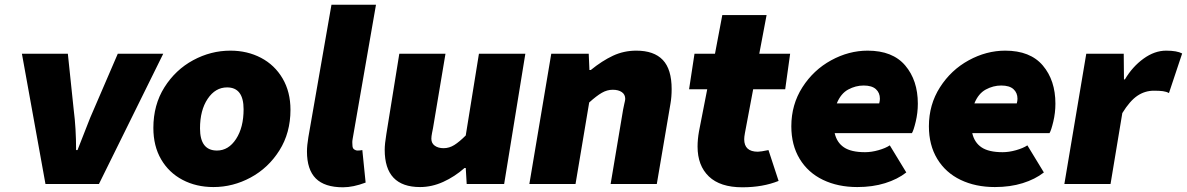

<svg xmlns="http://www.w3.org/2000/svg" viewBox="-20 -781 5038 815"><path d="M73 -553H268L293 -314Q303 -237 303 -144H309L349 -246Q363 -283 377 -314L480 -553H673L400 0H173Z M631 -238Q631 -336 678 -410.5Q725 -485 800 -525.5Q875 -566 958 -566Q1030 -566 1088 -535.5Q1146 -505 1179.5 -448Q1213 -391 1213 -315Q1213 -217 1166 -142.5Q1119 -68 1044 -27.5Q969 13 886 13Q813 13 755 -17.5Q697 -48 664 -104.5Q631 -161 631 -238ZM1014 -317Q1014 -410 944 -410Q894 -410 861.5 -361.5Q829 -313 829 -236Q829 -142 901 -142Q950 -142 982 -191Q1014 -240 1014 -317Z M1283 -138Q1283 -163 1289 -199L1387 -761H1576L1477 -192Q1475 -181 1475.5 -175.5Q1476 -170 1476 -165Q1476 -152 1483 -147Q1490 -142 1498 -142Q1508 -142 1518 -144L1532 -6Q1479 14 1436 14Q1358 14 1320.5 -23.5Q1283 -61 1283 -138Z M1613 -145Q1613 -170 1620 -212L1675 -553H1871L1818 -237Q1818 -237 1814 -217Q1811 -202 1811 -192Q1811 -173 1825.5 -162.5Q1840 -152 1863 -152Q1887 -152 1908.5 -165.5Q1930 -179 1957 -206L2013 -553H2210L2120 0H1961L1957 -68H1952Q1910 -31 1861.5 -9Q1813 13 1763 13Q1613 13 1613 -145Z M2320 -553H2479L2482 -484H2488Q2536 -523 2582 -544.5Q2628 -566 2681 -566Q2756 -566 2793.5 -526.5Q2831 -487 2831 -403Q2831 -369 2826 -341L2768 0H2572L2625 -316L2630 -340Q2634 -356 2634 -361Q2634 -380 2619.5 -390Q2605 -400 2581 -400Q2557 -400 2534.5 -387Q2512 -374 2481 -346L2423 0H2227Z M2941 -159Q2941 -189 2947 -223L2982 -402H2905L2928 -553H3015L3046 -717H3234L3203 -553H3334L3313 -402H3177L3142 -216Q3139 -200 3139 -190Q3139 -137 3197 -137Q3209 -137 3242 -144L3285 -13Q3218 14 3131 14Q3037 14 2989 -32Q2941 -78 2941 -159Z M3339 -245Q3339 -337 3386 -410.5Q3433 -484 3508 -525Q3583 -566 3663 -566Q3769 -566 3822.5 -503Q3876 -440 3876 -341Q3876 -302 3867 -264.5Q3858 -227 3851 -216H3523Q3532 -176 3562.5 -155.5Q3593 -135 3652 -135Q3679 -135 3709 -143.5Q3739 -152 3757 -164L3827 -49Q3790 -20 3737 -3.5Q3684 13 3619 13Q3537 13 3473.5 -17.5Q3410 -48 3374.5 -106.5Q3339 -165 3339 -245ZM3712 -342Q3715 -353 3715 -362Q3715 -387 3698 -402.5Q3681 -418 3646 -418Q3612 -418 3580.5 -401Q3549 -384 3532 -342Z M3923 -245Q3923 -337 3970 -410.5Q4017 -484 4092 -525Q4167 -566 4247 -566Q4353 -566 4406.5 -503Q4460 -440 4460 -341Q4460 -302 4451 -264.5Q4442 -227 4435 -216H4107Q4116 -176 4146.5 -155.5Q4177 -135 4236 -135Q4263 -135 4293 -143.5Q4323 -152 4341 -164L4411 -49Q4374 -20 4321 -3.5Q4268 13 4203 13Q4121 13 4057.5 -17.5Q3994 -48 3958.5 -106.5Q3923 -165 3923 -245ZM4296 -342Q4299 -353 4299 -362Q4299 -387 4282 -402.5Q4265 -418 4230 -418Q4196 -418 4164.5 -401Q4133 -384 4116 -342Z M4591 -553H4750L4751 -444H4755Q4787 -498 4834 -532Q4881 -566 4930 -566Q4976 -566 4998 -554L4942 -386Q4931 -392 4916.5 -394Q4902 -396 4878 -396Q4840 -396 4808 -374.5Q4776 -353 4744 -301L4694 0H4498Z"/></svg>

Font: Nebula Sans Black
Style: Regular
Weight: 900
Italic angle: -9°
Designer: Paul D. Hunt for Adobe (as Source Sans)
Foundry: Nebula Entertainment & Broadcasting LLC
Version: Version 1.010